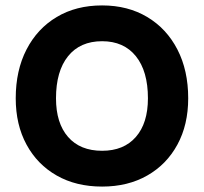

<svg xmlns="http://www.w3.org/2000/svg" viewBox="-20 -680 752 708"><path d="M38 -317.5Q38 -420.5 77.8 -497.5Q117.5 -574.5 189 -617.2Q260.5 -660 356.5 -660Q451.5 -660 523 -617.2Q594.5 -574.5 634.2 -497.5Q674 -420.5 674 -317.5Q674 -220 634.2 -146.8Q594.5 -73.5 523 -32.8Q451.5 8 356.5 8Q260.5 8 189 -32.8Q117.5 -73.5 77.8 -146.8Q38 -220 38 -317.5ZM525.5 -317.5Q525.5 -417.5 481 -472.8Q436.5 -528 356.5 -528Q275.5 -528 231 -472.8Q186.5 -417.5 186.5 -317.5Q186.5 -226 231 -175Q275.5 -124 356.5 -124Q436.5 -124 481 -175Q525.5 -226 525.5 -317.5Z"/></svg>

Font: Overused Grotesk
Style: Bold
Weight: 710
Version: Version 0.004